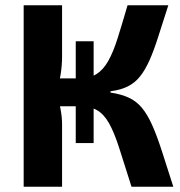

<svg xmlns="http://www.w3.org/2000/svg" viewBox="-20 -710 686 730"><path d="M480 0Q452 -89 433 -148Q414 -207 394.5 -241.5Q375 -276 349 -291Q323 -306 283 -306L281 -412Q321 -412 347 -428.5Q373 -445 392 -479Q411 -513 427.5 -565.5Q444 -618 465 -690H620Q598 -622 581.5 -570Q565 -518 548.5 -481Q532 -444 512.5 -419.5Q493 -395 466 -381.5Q439 -368 400 -363V-358Q441 -352 470 -338.5Q499 -325 520 -299.5Q541 -274 559 -233.5Q577 -193 595.5 -135.5Q614 -78 639 0ZM70 0V-690H216V-495Q216 -461 210.5 -427Q205 -393 194 -362Q203 -332 209.5 -299Q216 -266 216 -238V0ZM171 -306V-412H306V-306ZM268 -166V-553H336V-166Z"/></svg>

Font: Exo 2
Style: Bold
Weight: 700
Designer: Natanael Gama
Foundry: Natanael Gama
Version: Version 2.010